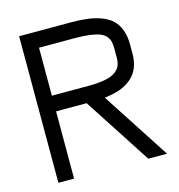

<svg xmlns="http://www.w3.org/2000/svg" viewBox="-103 -774 806 865"><g transform="rotate(-15 300.0 -342.0)"><path d="M136.7 -313.5V0H63.5V-683.6H306.6Q349.6 -683.6 383.1 -679.2Q416.5 -674.8 446.3 -663.6Q476.1 -652.3 495.4 -634Q514.6 -615.7 525.6 -586.7Q536.6 -557.6 536.6 -519V-475.1Q536.6 -335 364.7 -316.4L570.3 0H482.9L279.3 -313.5ZM306.6 -386.7Q353 -386.7 384.5 -392.8Q416 -398.9 432.9 -411.1Q449.7 -423.3 456.5 -438.5Q463.4 -453.6 463.4 -475.1V-519Q463.4 -538.1 460.4 -551Q457.5 -564 448 -575.9Q438.5 -587.9 421.4 -595Q404.3 -602.1 375.7 -606.2Q347.2 -610.4 306.6 -610.4H136.7V-386.7Z"/></g></svg>

Font: Anka/Coder
Style: Regular
Weight: 400
Monospace: yes
Version: Version 001.100